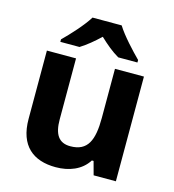

<svg xmlns="http://www.w3.org/2000/svg" viewBox="-114 -861 878 967"><g transform="rotate(15 325.0 -378.0)"><path d="M401 -766H249C221 -720 162 -656 124 -619V-606H224C259 -628 289 -653 324 -686C359 -653 391 -626 426 -606H526V-619C491 -654 429 -720 401 -766ZM576 -546H425V-290C425 -174 399 -111 308 -111C248 -111 222 -150 222 -228V-546H70V-190C70 -50 147 10 264 10C333 10 397 -14 432 -70H441L460 0H576Z"/></g></svg>

Font: Noto Sans Lao UI
Style: Bold
Weight: 700
Designer: Monotype Design Team
Foundry: Monotype Imaging Inc.
Version: Version 2.000